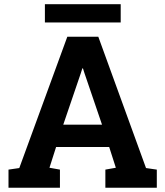

<svg xmlns="http://www.w3.org/2000/svg" viewBox="-20 -884 778 904"><path d="M20 0V-85.4L70.8 -92.8L296.9 -710.9H442.9L667.5 -92.8L718.3 -85.4V0H476.1V-85.4L525.4 -94.2L494.1 -191.9H244.1L212.9 -94.2L262.2 -85.4V0ZM277.8 -296.9H460.4L377.4 -540.5L370.6 -562H367.7L360.4 -539.1ZM191.4 -778.3V-864.3H548.3V-778.3Z"/></svg>

Font: Roboto Slab
Style: Bold
Weight: 700
Designer: Google
Version: Version 2.000; ttfautohint (v1.8.1.43-b0c9)